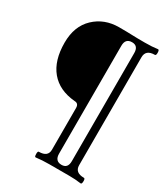

<svg xmlns="http://www.w3.org/2000/svg" viewBox="-169 -745 726 829"><g transform="rotate(30 194.5 -330.5)"><path d="M145 4Q140 4 140 -11Q140 -24 145 -24Q190 -24 190 -60V-268Q190 -291 169 -291Q90 -298 48 -348.5Q6 -399 6 -488Q6 -570 55 -616.5Q104 -663 177 -663Q221 -663 241 -662Q263 -661 306 -661Q343 -661 370 -665Q376 -665 376 -650Q376 -637 370 -637Q325 -637 325 -599V-61Q325 -24 370 -24Q376 -24 376 -11Q376 4 370 4Q342 0 311 0H211Q176 0 145 4ZM258 -24Q289 -24 289 -60V-599Q289 -635 258 -635Q225 -635 225 -599V-61Q225 -24 258 -24Z"/></g></svg>

Font: Junicode Cond Light
Style: Regular
Weight: 300
Width: 3
Designer: Peter S. Baker
Version: Version 2.201